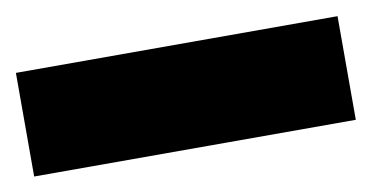

<svg xmlns="http://www.w3.org/2000/svg" viewBox="-56 -57 544 281"><g transform="rotate(-10 216.0 84.0)"><path d="M-23 161V7H455V161Z"/></g></svg>

Font: Onest Black
Style: Regular
Weight: 900
Designer: Dmitri Voloshin, Andrey Kudryavtsev
Foundry: Dmitri Voloshin, Andrey Kudryavtsev
Version: Version 1.000;gftools[0.9.33]